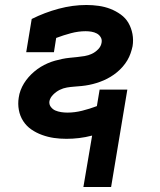

<svg xmlns="http://www.w3.org/2000/svg" viewBox="-20 -548 640 769"><path d="M314 201 349 -5Q322 2 296.5 5Q271 8 246 8Q220 8 196 4.5Q172 1 148.5 -7.5Q125 -16 105.5 -29.5Q86 -43 73 -63Q60 -83 55.5 -107.5Q51 -132 55 -157Q57 -172 62.5 -186.5Q68 -201 76 -214Q84 -227 94.5 -239Q105 -251 117.5 -261.5Q130 -272 143 -280Q156 -288 171 -294.5Q186 -301 200.5 -305Q215 -309 229.5 -312Q244 -315 259 -316.5Q274 -318 289 -319.5Q304 -321 319 -323.5Q334 -326 348 -332.5Q362 -339 373.5 -351Q385 -363 387 -378Q389 -390 383 -399.5Q377 -409 367.5 -414Q358 -419 346.5 -421Q335 -423 323 -423Q294 -423 264 -415Q234 -407 205 -396L196 -339H85L107 -472Q159 -498 215 -513Q271 -528 326 -528Q351 -528 375.5 -524.5Q400 -521 422 -512.5Q444 -504 463.5 -490Q483 -476 494.5 -456Q506 -436 510.5 -412Q515 -388 511 -363Q508 -349 503 -334.5Q498 -320 490 -306.5Q482 -293 471.5 -281Q461 -269 449 -259Q437 -249 423 -240.5Q409 -232 395 -226Q381 -220 366.5 -215.5Q352 -211 337 -208Q322 -205 307 -203.5Q292 -202 277.5 -201Q263 -200 248 -197.5Q233 -195 219 -188Q205 -181 193 -169Q181 -157 178 -143Q176 -130 183.5 -120Q191 -110 201.5 -105.5Q212 -101 224.5 -99Q237 -97 250 -97Q279 -97 309 -104.5Q339 -112 368 -123L379 -189H490L425 201Z"/></svg>

Font: Iosevka Etoile Extrabold
Style: Italic
Weight: 800
Italic angle: -9°
Designer: Belleve Invis
Foundry: Belleve Invis
Version: Version 22.1.2; ttfautohint (v1.8.4)